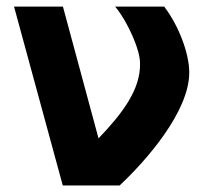

<svg xmlns="http://www.w3.org/2000/svg" viewBox="-20 -567 642 587"><path d="M171.9 0H345.7C426.3 -75.2 558.6 -225.6 558.6 -345.2C558.6 -404.8 525.4 -490.2 481.9 -546.9H332C356.9 -517.1 382.3 -469.2 397.5 -425.3C406.2 -399.4 408.2 -385.3 408.2 -370.1C408.2 -292.5 355.5 -221.2 281.2 -144L172.4 -546.9H22.9Z"/></svg>

Font: Hack
Style: Bold
Weight: 700
Monospace: yes
Designer: Christopher Simpkins
Foundry: Christopher Simpkins
Version: Version 2.010